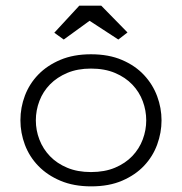

<svg xmlns="http://www.w3.org/2000/svg" viewBox="-20 -641 640 675"><path d="M51.8 -218.3Q51.8 -263.2 67.6 -304.9Q83.5 -346.7 114.7 -378.9Q146 -411.1 192.4 -430.7Q238.8 -450.2 299.8 -450.2Q362.3 -450.2 408.9 -430.2Q455.6 -410.2 486.3 -377.2Q517.1 -344.2 532.5 -302.7Q547.9 -261.2 547.9 -217.8Q547.9 -174.8 532.7 -133.1Q517.6 -91.3 486.8 -58.6Q456.1 -25.9 409.7 -5.9Q363.3 14.2 300.8 14.2Q239.3 14.2 192.9 -5.4Q146.5 -24.9 115 -57.4Q83.5 -89.8 67.6 -131.8Q51.8 -173.8 51.8 -218.3ZM106 -217.8Q106 -182.6 118.7 -149.9Q131.3 -117.2 155.8 -91.8Q180.2 -66.4 216.3 -51.3Q252.4 -36.1 299.8 -36.1Q348.1 -36.1 384.5 -51.5Q420.9 -66.9 445.3 -92.5Q469.7 -118.2 481.9 -150.9Q494.1 -183.6 494.1 -217.8Q494.1 -252.4 481.9 -285.2Q469.7 -317.9 445.3 -343.5Q420.9 -369.1 384.5 -384.5Q348.1 -399.9 299.8 -399.9Q252.9 -399.9 216.8 -384.8Q180.7 -369.6 156 -344.5Q131.3 -319.3 118.7 -286.4Q106 -253.4 106 -217.8ZM428.2 -526.9 396 -502 294.9 -567.9 204.1 -502 170.9 -525.9 258.8 -621.1H335.9Z"/></svg>

Font: Ethiopic Sadiss
Style: Regular
Weight: 400
Designer: abass alamnehe
Foundry: Senamirmir Project
Version: Version 5.100